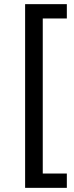

<svg xmlns="http://www.w3.org/2000/svg" viewBox="-20 -725 358 925"><path d="M101 180V-705H302V-636H186V111H302V180Z"/></svg>

Font: Nunito Sans 7pt SemiCondensed
Style: Regular
Weight: 400
Width: 4
Designer: Vernon Adams
Foundry: Vernon Adams
Version: Version 3.101;gftools[0.9.27]